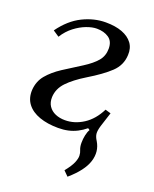

<svg xmlns="http://www.w3.org/2000/svg" viewBox="-136 -589 703 879"><g transform="rotate(20 215.0 -150.0)"><path d="M302 212 279 189Q304 158 312.5 137.5Q321 117 320.5 103Q320 89 315 78Q309 64 309 44.5Q309 25 313 6.5Q317 -12 324 -23L315 -29Q297 -14 276.5 -3.5Q256 7 233.5 12Q211 17 185 17Q133 17 93.5 3Q54 -11 33 -38.5Q12 -66 14 -106Q17 -149 42.5 -179.5Q68 -210 108.5 -236.5Q149 -263 196 -292Q237 -318 258 -343Q279 -368 279 -403Q279 -439 255.5 -455Q232 -471 197 -471Q175 -471 147 -460.5Q119 -450 91.5 -429Q64 -408 44 -376L14 -396Q58 -457 113.5 -484.5Q169 -512 226 -512Q273 -512 306 -499.5Q339 -487 356.5 -463.5Q374 -440 372 -406Q370 -356 333 -321Q296 -286 228 -245Q174 -212 143.5 -180Q113 -148 111 -107Q110 -81 122 -63Q134 -45 155 -36Q176 -27 202 -27Q249 -27 291.5 -54.5Q334 -82 361 -136L388 -128Q373 -83 365.5 -58Q358 -33 359.5 -18.5Q361 -4 372 13Q398 56 382 106.5Q366 157 302 212Z"/></g></svg>

Font: Lora Italic
Style: Italic
Weight: 400
Italic angle: -3°
Designer: Olga Karpushina, Alexei Vanyashin (Cyrillic)
Foundry: Cyreal
Version: Version 2.210; ttfautohint (v1.8.1.43-b0c9)